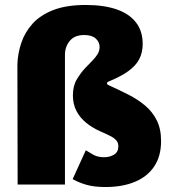

<svg xmlns="http://www.w3.org/2000/svg" viewBox="-20 -743 702 773"><path d="M404 10Q359 10 327.2 0.8Q295.5 -8.5 272.5 -22L325.5 -138Q338 -130 355.8 -120Q373.5 -110 399.5 -110Q422 -110 439.2 -120.5Q456.5 -131 456.5 -154Q456.5 -168 448.5 -177.5Q440.5 -187 424 -195.5Q407.5 -204 382 -215Q351 -229 326.5 -249Q302 -269 287.8 -296.2Q273.5 -323.5 273.5 -359Q273.5 -397.5 289.5 -424Q305.5 -450.5 324 -470Q338 -484.5 351 -497.8Q364 -511 372.5 -524.5Q381 -538 381 -554Q381 -573.5 365.5 -587.8Q350 -602 319 -602Q280.5 -602 261 -578.5Q241.5 -555 241.5 -522V0H51L50 -484Q51.5 -528 65.8 -570.5Q80 -613 111 -647.5Q142 -682 194.5 -702.5Q247 -723 325.5 -723Q397.5 -723 448.8 -705.5Q500 -688 527.2 -653Q554.5 -618 554.5 -566Q554.5 -532 540.8 -505.2Q527 -478.5 496.5 -456.5Q466 -434.5 415.5 -414Q413.5 -413.5 412 -411.5Q410.5 -409.5 410.5 -408Q410.5 -406 412.2 -403.8Q414 -401.5 417.5 -400Q458.5 -381.5 496.5 -362.2Q534.5 -343 564.2 -318Q594 -293 611.2 -258.5Q628.5 -224 628.5 -175Q628.5 -114.5 601 -73.2Q573.5 -32 523.2 -11Q473 10 404 10Z"/></svg>

Font: Public Sans Thin Black
Style: Regular
Weight: 900
Version: Version 2.001